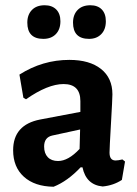

<svg xmlns="http://www.w3.org/2000/svg" viewBox="-20 -702 521 731"><path d="M150 -682Q178 -682 194 -666Q210 -650 210 -621Q210 -590 192.5 -572Q175 -554 145 -554Q84 -554 84 -616Q84 -646 101.5 -664Q119 -682 150 -682ZM324 -682Q352 -682 367.5 -666Q383 -650 383 -621Q383 -590 365.5 -572Q348 -554 319 -554Q258 -554 258 -616Q258 -646 275.5 -664Q293 -682 324 -682ZM244 -474Q321 -474 364.5 -439.5Q408 -405 408 -343Q408 -326 402.5 -231.5Q397 -137 397 -121Q397 -91 420 -91Q430 -91 446 -95L456 -87L444 -17Q412 4 371 8Q308 2 294 -65H287Q237 -12 184 9Q112 8 71 -29Q30 -66 30 -130Q30 -227 133 -247L286 -276V-317Q286 -382 222 -382Q162 -382 79 -324L69 -330L54 -418Q142 -474 244 -474ZM285 -209 179 -186Q148 -179 148 -144Q148 -118 162 -103.5Q176 -89 201 -89Q240 -89 283 -135Z"/></svg>

Font: Alegreya Sans
Style: Bold
Weight: 700
Designer: Juan Pablo del Peral
Foundry: Huerta Tipografica
Version: Version 2.007